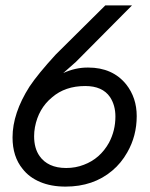

<svg xmlns="http://www.w3.org/2000/svg" viewBox="-20 -680 556 712"><path d="M223 12Q169.5 12 128.8 -5.2Q88 -22.5 64 -53.5Q26.5 -99 26.5 -170.5Q26.5 -260 89.5 -359Q120.5 -405.5 186.5 -477.5L370.5 -660H469.5L261.5 -450.5L214.5 -409Q260 -430 307 -429.5Q397.5 -429.5 448 -367Q487 -317.5 487 -249.5Q487 -176 452 -115Q429.5 -75 396 -47Q326 12 223 12ZM225.5 -57Q260.5 -57 291 -69Q351 -91.5 384 -150.5Q408 -195.5 408 -248Q408 -289.5 388 -320Q360 -361 296 -361Q221.5 -361 173 -319Q122.5 -277.5 109.5 -208Q106.5 -191 106.5 -175Q106.5 -129.5 127 -101Q141.5 -80 166.2 -68.5Q191 -57 225.5 -57Z"/></svg>

Font: Lucymar Sans
Style: Italic
Weight: 400
Italic angle: -10°
Foundry: The League of Moveable Type (original font) / Main changes by Cristiano Sobral with portions from Mirco Monsees
Version: Version 2.00;August 30, 2020;FontCreator 13.0.0.2681 64-bit